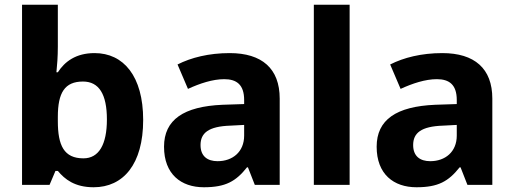

<svg xmlns="http://www.w3.org/2000/svg" viewBox="-20 -780 2168 810"><path d="M224 -583V-760H73V0H189L214 -59H224C253 -24 295 10 375 10C500 10 584 -87 584 -274C584 -459 501 -556 379 -556C300 -556 253 -520 224 -475H218C221 -503 224 -542 224 -583ZM330 -436C398 -436 431 -382 431 -276C431 -170 397 -112 332 -112C250 -112 224 -166 224 -269V-287C224 -389 253 -436 330 -436Z M949 -556C861 -556 786 -537 729 -508L773 -405C823 -428 877 -446 926 -446C978 -446 1010 -423 1010 -358V-341L919 -338C755 -331 672 -275 672 -161C672 -45 744 10 840 10C932 10 975 -15 1022 -74H1026L1055 0H1160V-364C1160 -491 1085 -556 949 -556ZM953 -250 1010 -253V-208C1010 -139 961 -100 898 -100C855 -100 826 -121 826 -168C826 -218 858 -247 953 -250Z M1455 0V-760H1304V0Z M1846 -556C1758 -556 1683 -537 1626 -508L1670 -405C1720 -428 1774 -446 1823 -446C1875 -446 1907 -423 1907 -358V-341L1816 -338C1652 -331 1569 -275 1569 -161C1569 -45 1641 10 1737 10C1829 10 1872 -15 1919 -74H1923L1952 0H2057V-364C2057 -491 1982 -556 1846 -556ZM1850 -250 1907 -253V-208C1907 -139 1858 -100 1795 -100C1752 -100 1723 -121 1723 -168C1723 -218 1755 -247 1850 -250Z"/></svg>

Font: Noto Sans Lao UI
Style: Bold
Weight: 700
Designer: Monotype Design Team
Foundry: Monotype Imaging Inc.
Version: Version 2.000